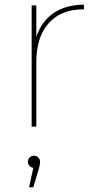

<svg xmlns="http://www.w3.org/2000/svg" viewBox="-20 -540 423 819"><path d="M135 -278C135 -415 208 -500 332 -500H338V-520C234 -520 164 -470 135 -383V-517H115V0H135ZM145 182C148 171 151 161 151 150C151 138 141 124 125 124C110 124 99 136 99 150C99 163 109 174 122 176L104 259H122Z"/></svg>

Font: Montserrat-Alt1 Thin
Style: Regular
Weight: 100
Designer: Differentunic
Foundry: Differentunic
Version: Version 7.222